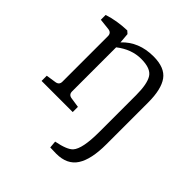

<svg xmlns="http://www.w3.org/2000/svg" viewBox="-167 -542 841 841"><g transform="rotate(45 253.0 -121.5)"><path d="M435.1 -3.9Q435.1 88.9 405.5 134.5Q376 180.2 309.1 180.2Q284.2 180.2 271 179.2L268.1 146Q330.1 133.8 348.1 113.8Q375 84 375 -21V-249Q375 -317.9 356.4 -347.4Q337.9 -377 278.3 -377Q218.8 -377 165 -335V-62Q165 -42 185.1 -39.1L231 -32.2V0H38.1V-32.2L84 -39.1Q105 -42 105 -62V-344.2Q105 -364.3 85 -367.2L32.2 -373V-402.8Q84 -419.9 147 -421.9L159.2 -411.1L163.1 -363.8Q218.3 -422.9 309.1 -422.9Q378.9 -422.9 407 -384Q435.1 -345.2 435.1 -263.2Z"/></g></svg>

Font: Yrsa-Light
Style: Regular
Weight: 300
Designer: Anna Giedrys (Yrsa+Rasa design), David Brezina (Yrsa art-direction, Rasa art-direction, design)
Foundry: Rosetta Type Foundry
Version: Version 1.001;PS 1.1;hotconv 1.0.88;makeotf.lib2.5.647800